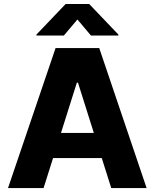

<svg xmlns="http://www.w3.org/2000/svg" viewBox="-20 -950 782 970"><path d="M20.5 0 260.7 -707H481.4L720.7 0H542L494.1 -151.4H248L200.2 0ZM454.1 -278.3 374 -532.2H368.2L288.1 -278.3ZM371.1 -851.6 302.7 -770.5H164.1V-775.4L311.5 -929.7H430.7L578.1 -775.4V-770.5H439.5Z"/></svg>

Font: Pretendard Std ExtraBold
Style: Regular
Weight: 800
Designer: Base glyphs from Inter by Rasmus Andersson; Hangeul glyphs from Noto Sans CJK(Source Han Sans) by Jang Soo-young and Kan
Foundry: Kil Hyung-jin
Version: Version 1.309